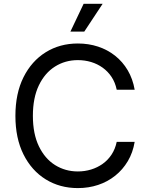

<svg xmlns="http://www.w3.org/2000/svg" viewBox="-20 -962 770 992"><path d="M382.3 9.8Q289.1 9.8 216.1 -35.4Q143.1 -80.6 101.3 -164.3Q59.6 -248 59.6 -363.3Q59.6 -479 101.3 -562.7Q143.1 -646.5 216.1 -691.9Q289.1 -737.3 382.3 -737.3Q437.5 -737.3 486.6 -721.2Q535.6 -705.1 574.7 -674.1Q613.8 -643.1 639.9 -598.9Q666 -554.7 675.8 -498.5H583Q575.2 -536.1 556.4 -564.5Q537.6 -592.8 510.5 -612.3Q483.4 -631.8 450.7 -641.6Q418 -651.4 382.3 -651.4Q316.9 -651.4 264.2 -618.2Q211.4 -585 180.7 -520.8Q149.9 -456.5 149.9 -363.3Q149.9 -270.5 180.9 -206.3Q211.9 -142.1 264.6 -109.1Q317.4 -76.2 382.3 -76.2Q418 -76.2 450.7 -86.2Q483.4 -96.2 510.5 -115.5Q537.6 -134.8 556.4 -163.3Q575.2 -191.9 583 -229H675.8Q666.5 -173.3 640.4 -129.4Q614.3 -85.4 575.2 -54.2Q536.1 -22.9 487.1 -6.6Q438 9.8 382.3 9.8ZM343.8 -798.8 412.1 -942.4H510.3L415.5 -798.8Z"/></svg>

Font: Inter Variable LoSnoCo
Style: Regular
Weight: 400
Designer: Rasmus Andersson
Foundry: rsms
Version: Version 4.000;git-a52131595; featfreeze: case,dlig,ss01,ss02